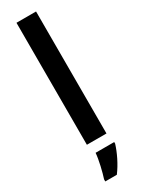

<svg xmlns="http://www.w3.org/2000/svg" viewBox="-255 -787 773 1036"><g transform="rotate(-30 131.5 -269.5)"><path d="M193 0V-760H71V0ZM206 71V61H90C87 102 70 172 58 208V221H130C164 176 192 117 206 71Z"/></g></svg>

Font: Noto Sans Myanmar UI SemiCondensed SemiBold
Style: Regular
Weight: 600
Width: 4
Designer: Monotype Design Team
Foundry: Monotype Imaging Inc.
Version: Version 2.103